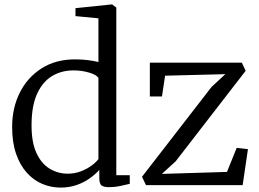

<svg xmlns="http://www.w3.org/2000/svg" viewBox="-20 -839 1172 870"><path d="M254 11Q211.5 11 172 -5.5Q132.5 -22 101.8 -56Q71 -90 53 -141.8Q35 -193.5 35 -264Q35 -349.5 69.5 -418.8Q104 -488 168 -529Q232 -570 320 -570Q349.5 -570 376.5 -566.8Q403.5 -563.5 426 -558V-756L322 -766V-802L486 -819H488L507 -805V-45H568V-6Q548.5 -1.5 524.5 3.8Q500.5 9 472 9Q452 9 441 2Q430 -5 430 -34V-69Q412.5 -49.5 386.8 -31Q361 -12.5 327.8 -0.8Q294.5 11 254 11ZM287 -52Q318.5 -52 346 -62.5Q373.5 -73 394.2 -88.2Q415 -103.5 426 -118V-486Q418 -499.5 384.8 -509.8Q351.5 -520 313 -520Q259.5 -520 217 -495Q174.5 -470 149.2 -416.5Q124 -363 123 -278Q122 -197 144.5 -147.2Q167 -97.5 204.8 -74.8Q242.5 -52 287 -52ZM1001 -503 728 -496 714 -402H659V-555H1076L1093 -518L776 -108L713.5 -51L1008.5 -60L1052.5 -169L1103.5 -163L1079.5 0H641.5L623.5 -38L938.5 -445Z"/></svg>

Font: Merriweather Light 18pt Light
Style: Regular
Weight: 300
Version: Version 2.100